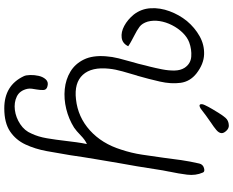

<svg xmlns="http://www.w3.org/2000/svg" viewBox="-116 -802 1089 897"><g transform="rotate(90 428.5 -353.5)"><path d="M486 171Q379 171 336 80Q331 70 330.5 50Q330 30 334.5 10Q339 -10 351 -23Q363 -36 382 -31Q400 -27 400.5 -12Q401 3 398 20Q396 31 394.5 42Q393 53 395 63Q403 99 431 112.5Q459 126 494 121.5Q529 117 560 96.5Q591 76 604 44Q619 13 626 -28.5Q633 -70 638 -114Q641 -140 644.5 -165.5Q648 -191 653 -215Q634 -207 612.5 -186Q591 -165 576 -155Q536 -130 489 -118.5Q442 -107 396.5 -111.5Q351 -116 314.5 -138Q278 -160 258 -201Q238 -242 243 -304Q245 -333 252.5 -363Q260 -393 269 -424Q274 -440 278 -456Q282 -472 286 -489Q287 -494 288.5 -498.5Q290 -503 291 -508Q298 -536 304 -566.5Q310 -597 309.5 -624.5Q309 -652 297 -671Q278 -700 244.5 -702.5Q211 -705 178 -693Q154 -684 133 -662.5Q112 -641 97.5 -612.5Q83 -584 78.5 -554.5Q74 -525 81 -499Q89 -473 105 -461Q121 -449 145 -437Q156 -431 169.5 -424Q183 -417 196 -408Q183 -381 156.5 -377.5Q130 -374 101 -389.5Q72 -405 48 -434Q21 -469 18.5 -513Q16 -557 32.5 -601.5Q49 -646 78 -682Q109 -719 149 -741.5Q189 -764 234 -762.5Q279 -761 323 -727Q361 -697 367 -652.5Q373 -608 361 -555.5Q349 -503 334 -451L333 -449Q323 -415 313.5 -381.5Q304 -348 301 -319Q292 -237 329.5 -196Q367 -155 444 -164Q527 -173 589 -229Q651 -285 679 -375Q695 -423 702.5 -472.5Q710 -522 717 -573Q722 -614 728 -655.5Q734 -697 744 -740Q748 -757 765 -762Q782 -767 786 -757Q801 -723 796 -683Q791 -643 782 -601V-600Q779 -585 776 -569.5Q773 -554 771 -538Q764 -493 757 -450Q750 -407 742 -365Q733 -311 723.5 -255.5Q714 -200 705 -137Q696 -82 686 -27.5Q676 27 655 72Q634 117 594 144Q554 171 486 171ZM488 -747Q472 -737 468 -744Q464 -751 471 -766Q479 -783 488 -798Q497 -813 506 -828Q518 -848 530.5 -862.5Q543 -877 565 -878Q579 -879 590.5 -867Q602 -855 602 -845Q602 -832 587 -819.5Q572 -807 555 -796Q537 -784 521 -772Q505 -760 488 -747Z"/></g></svg>

Font: Yuji Hentaigana Akari
Style: Regular
Weight: 400
Designer: Kataoka Yuji
Foundry: Kinuta Font Factory
Version: Version 3.002